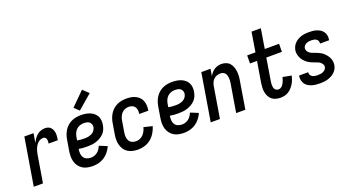

<svg xmlns="http://www.w3.org/2000/svg" viewBox="-53 -1371 3606 1979"><g transform="rotate(-20 1750.0 -381.0)"><path d="M63 0 149 -520H250L233 -420Q244 -441 257.5 -461Q271 -481 289.5 -496.5Q308 -512 330.5 -520Q353 -528 376 -528Q394 -528 411 -522.5Q428 -517 439.5 -504Q451 -491 457.5 -474.5Q464 -458 465.5 -440Q467 -422 465 -403.5Q463 -385 460 -366H359Q361 -378 361.5 -390.5Q362 -403 359 -414Q356 -425 347.5 -432.5Q339 -440 327 -440Q311 -440 295 -434Q279 -428 266.5 -416Q254 -404 245 -389.5Q236 -375 230 -359.5Q224 -344 220 -328.5Q216 -313 213 -297L164 0Z M712 8Q682 8 653 2.5Q624 -3 600.5 -17.5Q577 -32 560 -54.5Q543 -77 535 -104.5Q527 -132 527 -161.5Q527 -191 532 -221L552 -341Q556 -366 565 -391Q574 -416 588.5 -438.5Q603 -461 623.5 -479Q644 -497 668.5 -508Q693 -519 718 -523.5Q743 -528 768 -528Q794 -528 819 -524.5Q844 -521 867 -512Q890 -503 908.5 -488Q927 -473 938.5 -452Q950 -431 952.5 -405.5Q955 -380 950 -354Q946 -330 936 -306.5Q926 -283 907.5 -264.5Q889 -246 866.5 -233.5Q844 -221 820.5 -213.5Q797 -206 772.5 -203.5Q748 -201 724 -201Q701 -201 677.5 -202.5Q654 -204 631 -208V-207Q627 -183 628.5 -159.5Q630 -136 641.5 -117Q653 -98 674.5 -89Q696 -80 720 -80Q738 -80 757 -86Q776 -92 791.5 -104Q807 -116 818.5 -133Q830 -150 837 -168L923 -133Q910 -103 888 -75Q866 -47 837.5 -28Q809 -9 776.5 -0.5Q744 8 712 8ZM725 -289Q738 -289 751 -290Q764 -291 777 -294.5Q790 -298 802.5 -304Q815 -310 825.5 -319.5Q836 -329 842.5 -342Q849 -355 852 -368Q854 -384 848.5 -399.5Q843 -415 830.5 -424.5Q818 -434 802 -437Q786 -440 769 -440Q747 -440 725.5 -432Q704 -424 687.5 -407.5Q671 -391 662.5 -369.5Q654 -348 651 -327L646 -296Q665 -292 685 -290.5Q705 -289 725 -289ZM778 -575 726 -625 872 -770 935 -710Z M1208 8Q1178 8 1149.5 2Q1121 -4 1097.5 -18.5Q1074 -33 1058.5 -55.5Q1043 -78 1035 -105.5Q1027 -133 1027 -162.5Q1027 -192 1032 -221L1052 -341Q1056 -366 1065 -391Q1074 -416 1088.5 -438.5Q1103 -461 1123.5 -479Q1144 -497 1168.5 -508Q1193 -519 1218 -523.5Q1243 -528 1268 -528Q1294 -528 1319.5 -524Q1345 -520 1367 -509.5Q1389 -499 1406.5 -482Q1424 -465 1433 -442.5Q1442 -420 1444.5 -394.5Q1447 -369 1442 -343L1441 -333H1341L1342 -339Q1345 -359 1342 -378Q1339 -397 1328 -412Q1317 -427 1299 -433.5Q1281 -440 1262 -440Q1241 -440 1220 -431Q1199 -422 1184.5 -405.5Q1170 -389 1162 -368.5Q1154 -348 1151 -327L1131 -207Q1127 -184 1128.5 -160.5Q1130 -137 1140.5 -118Q1151 -99 1171.5 -89.5Q1192 -80 1216 -80Q1237 -80 1258 -88.5Q1279 -97 1294.5 -113.5Q1310 -130 1320 -150Q1330 -170 1335 -191L1429 -168Q1419 -133 1398.5 -99Q1378 -65 1348 -40Q1318 -15 1281 -3.5Q1244 8 1208 8Z M1712 8Q1682 8 1653 2.5Q1624 -3 1600.5 -17.5Q1577 -32 1560 -54.5Q1543 -77 1535 -104.5Q1527 -132 1527 -161.5Q1527 -191 1532 -221L1552 -341Q1556 -366 1565 -391Q1574 -416 1588.5 -438.5Q1603 -461 1623.5 -479Q1644 -497 1668.5 -508Q1693 -519 1718 -523.5Q1743 -528 1768 -528Q1794 -528 1819 -524.5Q1844 -521 1867 -512Q1890 -503 1908.5 -488Q1927 -473 1938.5 -452Q1950 -431 1952.5 -405.5Q1955 -380 1950 -354Q1946 -330 1936 -306.5Q1926 -283 1907.5 -264.5Q1889 -246 1866.5 -233.5Q1844 -221 1820.5 -213.5Q1797 -206 1772.5 -203.5Q1748 -201 1724 -201Q1701 -201 1677.5 -202.5Q1654 -204 1631 -208V-207Q1627 -183 1628.5 -159.5Q1630 -136 1641.5 -117Q1653 -98 1674.5 -89Q1696 -80 1720 -80Q1738 -80 1757 -86Q1776 -92 1791.5 -104Q1807 -116 1818.5 -133Q1830 -150 1837 -168L1923 -133Q1910 -103 1888 -75Q1866 -47 1837.5 -28Q1809 -9 1776.5 -0.5Q1744 8 1712 8ZM1725 -289Q1738 -289 1751 -290Q1764 -291 1777 -294.5Q1790 -298 1802.5 -304Q1815 -310 1825.5 -319.5Q1836 -329 1842.5 -342Q1849 -355 1852 -368Q1854 -384 1848.5 -399.5Q1843 -415 1830.5 -424.5Q1818 -434 1802 -437Q1786 -440 1769 -440Q1747 -440 1725.5 -432Q1704 -424 1687.5 -407.5Q1671 -391 1662.5 -369.5Q1654 -348 1651 -327L1646 -296Q1665 -292 1685 -290.5Q1705 -289 1725 -289Z M2004 0 2090 -520H2191L2178 -443Q2188 -461 2202 -477.5Q2216 -494 2233.5 -505.5Q2251 -517 2271 -522.5Q2291 -528 2310 -528Q2337 -528 2361 -519.5Q2385 -511 2401 -493Q2417 -475 2426 -451.5Q2435 -428 2438 -402.5Q2441 -377 2439.5 -351Q2438 -325 2433 -299L2384 0H2283L2335 -313Q2337 -327 2338 -341.5Q2339 -356 2337 -370Q2335 -384 2331 -397Q2327 -410 2318 -420Q2309 -430 2296 -435Q2283 -440 2268 -440Q2249 -440 2229 -433Q2209 -426 2194.5 -411Q2180 -396 2172 -377Q2164 -358 2161 -339L2105 0Z M2770 8Q2745 8 2720.5 2Q2696 -4 2677 -19Q2658 -34 2646.5 -55Q2635 -76 2630 -100.5Q2625 -125 2626 -150.5Q2627 -176 2631 -202L2669 -432H2592L2593 -520H2684L2719 -735H2821L2786 -520H2943L2942 -432H2771L2731 -187Q2729 -176 2728 -164Q2727 -152 2727.5 -140.5Q2728 -129 2730.5 -118Q2733 -107 2739.5 -98.5Q2746 -90 2756 -85Q2766 -80 2778 -80Q2789 -80 2800.5 -85.5Q2812 -91 2820 -100Q2828 -109 2834 -119.5Q2840 -130 2844.5 -141Q2849 -152 2852.5 -163.5Q2856 -175 2859 -186L2954 -168Q2949 -147 2941 -125.5Q2933 -104 2921 -84Q2909 -64 2893 -46Q2877 -28 2857 -15.5Q2837 -3 2814.5 2.5Q2792 8 2770 8Z M3201 8Q3178 8 3155.5 5.5Q3133 3 3112 -3.5Q3091 -10 3072.5 -21.5Q3054 -33 3042 -50.5Q3030 -68 3025 -90Q3020 -112 3024 -135L3025 -142H3125V-139Q3122 -124 3130 -111Q3138 -98 3150.5 -91Q3163 -84 3178 -82Q3193 -80 3209 -80Q3223 -80 3237.5 -82Q3252 -84 3265.5 -89.5Q3279 -95 3290.5 -107Q3302 -119 3305 -133Q3308 -150 3299.5 -164.5Q3291 -179 3278.5 -188.5Q3266 -198 3251 -204Q3236 -210 3220.5 -215Q3205 -220 3190.5 -226.5Q3176 -233 3162.5 -241Q3149 -249 3136.5 -259.5Q3124 -270 3114 -282Q3104 -294 3096.5 -307.5Q3089 -321 3084 -336.5Q3079 -352 3077 -368.5Q3075 -385 3078 -402Q3082 -422 3091.5 -441.5Q3101 -461 3117 -476Q3133 -491 3152 -501.5Q3171 -512 3191 -518Q3211 -524 3231.5 -526Q3252 -528 3272 -528Q3295 -528 3316.5 -525.5Q3338 -523 3358.5 -516Q3379 -509 3396.5 -497.5Q3414 -486 3425.5 -468.5Q3437 -451 3441 -429.5Q3445 -408 3441 -385L3440 -378H3340L3341 -381Q3343 -396 3336.5 -408.5Q3330 -421 3319 -428Q3308 -435 3294 -437.5Q3280 -440 3265 -440Q3252 -440 3238.5 -438Q3225 -436 3212 -430Q3199 -424 3189 -412.5Q3179 -401 3177 -388Q3174 -371 3182 -356.5Q3190 -342 3202.5 -332Q3215 -322 3230 -316.5Q3245 -311 3260 -305.5Q3275 -300 3290 -293.5Q3305 -287 3319 -279Q3333 -271 3344.5 -260.5Q3356 -250 3366.5 -238Q3377 -226 3385 -212.5Q3393 -199 3398 -183.5Q3403 -168 3404.5 -151.5Q3406 -135 3403 -118Q3400 -97 3389 -77.5Q3378 -58 3361.5 -43Q3345 -28 3325 -18Q3305 -8 3284.5 -2Q3264 4 3243 6Q3222 8 3201 8Z"/></g></svg>

Font: Iosevka Term Curly Semibold
Style: Italic
Weight: 600
Italic angle: -9°
Designer: Belleve Invis
Foundry: Belleve Invis
Version: Version 32.3.0